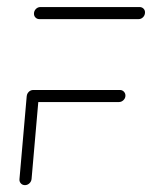

<svg xmlns="http://www.w3.org/2000/svg" viewBox="-20 -539 442 559"><path d="M93 -259.3 71.9 -17.8Q71.1 -10.4 65.6 -5.2Q60 0 52.6 0Q45.2 0 40.6 -5.2Q35.9 -10.4 36.7 -17.8L57.8 -259.3ZM345.2 -260.7Q345.2 -253 339.4 -247.4Q333.7 -241.9 326.3 -241.9H73.7Q67 -241.9 62.4 -246.3Q57.8 -250.7 57.8 -257.4Q57.8 -265.2 63.3 -271.1Q68.9 -277 76.7 -277H329.3Q335.9 -277 340.6 -272.2Q345.2 -267.4 345.2 -260.7ZM78.9 -499.3Q78.9 -507 84.4 -512.8Q90 -518.5 97.8 -518.5H386.3Q393 -518.5 397.6 -514.1Q402.2 -509.6 402.2 -503Q402.2 -494.8 396.7 -489.1Q391.1 -483.3 383.3 -483.3H94.8Q88.1 -483.3 83.5 -487.8Q78.9 -492.2 78.9 -499.3Z"/></svg>

Font: 26F Galaxy Sans Light
Style: Italic
Weight: 300
Italic angle: -5°
Designer: C₂₉H₂₅N₃O₅
Version: Version 1.200